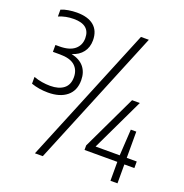

<svg xmlns="http://www.w3.org/2000/svg" viewBox="-152 -951 1108 1155"><g transform="rotate(20 402.0 -373.0)"><path d="M144.5 -302Q86.5 -302 37 -319.5V-363Q62.5 -353.5 90 -349Q117.5 -344.5 143 -344.5Q198 -344.5 229.2 -368.8Q260.5 -393 260.5 -442Q260.5 -488.5 230 -515.5Q199.5 -542.5 134.5 -542.5H89.5V-586.5H115Q179 -586.5 211.8 -613.5Q244.5 -640.5 244.5 -686Q244.5 -771.5 141 -771.5Q89 -771.5 45 -752.5V-796.5Q64 -805 91.5 -809.5Q119 -814 145 -814Q217 -814 254.8 -782Q292.5 -750 292.5 -689.5Q292.5 -645 268.5 -613.5Q244.5 -582 200 -568.5Q253.5 -557 280.8 -523.8Q308 -490.5 308 -439.5Q308 -373 264.2 -337.5Q220.5 -302 144.5 -302ZM196.5 68 556.5 -808H607L247 68ZM470 -53V-82L636.5 -432H686L525.5 -95H680L690 -263H725V-95H789V-53H725V68H680V-53Z"/></g></svg>

Font: Encode Sans Condensed Condensed Light
Style: Regular
Weight: 300
Width: 3
Designer: Multiple Designers
Foundry: Impallari Type
Version: Version 3.000; ttfautohint (v1.8.3) -l 8 -r 50 -G 200 -x 14 